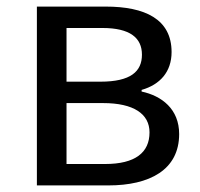

<svg xmlns="http://www.w3.org/2000/svg" viewBox="-20 -563 607 583"><path d="M92 0H309C434 0 524 -47 524 -156C524 -232 471 -272 410 -285V-290C466 -306 501 -345 501 -405C501 -505 420 -543 301 -543H92ZM182 -315V-478H291C375 -478 411 -448 411 -397C411 -346 377 -315 285 -315ZM182 -65V-250H293C386 -250 434 -217 434 -161C434 -100 391 -65 299 -65Z"/></svg>

Font: Spoqa Han Sans Neo Regular
Style: Regular
Weight: 400
Designer: [Spoqa Han Sans Neo] Dong-huui Kim  Younghwa Kang  Yujin Lee  [Noto Sans] Ryoko NISHIZUKA  (kana & ideographs); Paul D. 
Foundry: Spoqa (http://www.spoqa-han-sans.com)
Version: Version 1.000